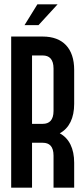

<svg xmlns="http://www.w3.org/2000/svg" viewBox="-20 -873 390 893"><path d="M154 -853 94 -756H159L248 -853ZM32 -703V0H129V-209H179C209 -209 229 -193 229 -149V0H325V-116C325 -182 302 -229 258 -253C302 -277 325 -324 325 -390V-548C325 -647 273 -703 179 -703ZM129 -297V-615H179C209 -615 229 -598 229 -554V-357C229 -314 209 -297 179 -297Z"/></svg>

Font: Modon Arabic
Style: Bold
Weight: 700
Designer: Ahmedzaza
Foundry: Ahmedzaza
Version: Version 2.010